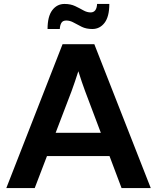

<svg xmlns="http://www.w3.org/2000/svg" viewBox="-20 -953 796 973"><path d="M12 0 297 -729H458L744 0H596L535 -162H218L156 0ZM343 -492 262 -280H491L411 -492Q395 -535 377 -592Q368 -563 359.5 -539Q351 -515 343 -492ZM221 -806Q221 -870 245 -901.5Q269 -933 307 -933Q338 -933 361 -922Q384 -911 402.5 -900.5Q421 -890 440 -890Q470 -891 472 -933H534Q534 -869 510 -837.5Q486 -806 448 -806Q417 -806 394.5 -817Q372 -828 353.5 -838.5Q335 -849 316 -849Q298 -849 291 -837Q284 -825 283 -806Z"/></svg>

Font: BDO Grotesk DemiBold
Style: Regular
Weight: 600
Designer: Deni Anggara
Foundry: Lokal Container
Version: Version 2.000